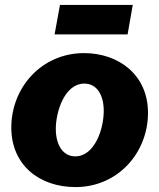

<svg xmlns="http://www.w3.org/2000/svg" viewBox="-20 -748 648 781"><path d="M287 13C460 13 582 -127 582 -289C582 -445 461 -532 322 -532C149 -532 26 -392 26 -229C26 -76 141 13 287 13ZM286 -112C237 -112 207 -157 207 -224C207 -294 243 -408 323 -408C373 -408 402 -363 402 -297C402 -223 365 -112 286 -112ZM202 -608H499L520 -728H224Z"/></svg>

Font: Fixel Text 20240404 ExtraBold
Style: Italic
Weight: 800
Width: 4
Italic angle: -10°
Designer: AlfaBravo + MacPaw
Foundry: Kyrylo Tkachov, Marchela Mozhyna, Serhii Makarenko, Maria Weinstein, Zakhar Kryvoshyya
Version: Version 1.211;Glyphs 3.2 (3225)